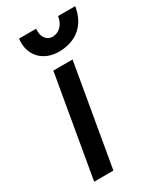

<svg xmlns="http://www.w3.org/2000/svg" viewBox="-184 -788 722 856"><g transform="rotate(-30 177.5 -360.0)"><path d="M37 0H136L226 -520H127ZM191 -580C284 -580 342 -634 355 -720H267C261 -679 234 -652 200 -652C170 -652 149 -680 154 -720H66C55 -637 111 -580 191 -580Z"/></g></svg>

Font: Fixel Display Medium
Style: Italic
Weight: 500
Italic angle: -10°
Designer: AlfaBravo + MacPaw
Foundry: Kyrylo Tkachov, Marchela Mozhyna, Serhii Makarenko, Maria Weinstein, Zakhar Kryvoshyya
Version: Version 1.210;Glyphs 3.2 (3217)